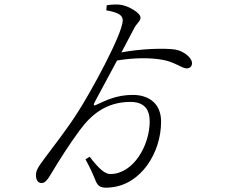

<svg xmlns="http://www.w3.org/2000/svg" viewBox="-20 -809 1040 876"><path d="M831 -497C847 -497 856 -506 856 -521C856 -546 817 -577 779 -583C729 -590 626 -587 534 -570L589 -674C604 -706 621 -710 621 -729C621 -750 570 -779 537 -786C518 -790 492 -789 467 -785L465 -762C522 -752 541 -738 540 -715C538 -651 393 -387 338 -302C289 -223 218 -134 183 -86C150 -42 144 -29 144 -8C144 11 154 27 170 26C186 26 198 10 215 -19C246 -71 295 -149 344 -215C396 -286 465 -344 575 -344C638 -344 663 -310 663 -255C663 -146 589 -15 483 -15C457 -15 428 -43 389 -94L370 -82C390 -46 402 -19 416 15C428 46 446 50 485 46C623 34 715 -112 715 -254C715 -341 654 -376 586 -376C510 -376 459 -349 420 -331C406 -324 406 -330 411 -341L514 -533C599 -547 667 -545 717 -537C775 -528 810 -497 831 -497Z"/></svg>

Font: Source Han Serif CN Light
Style: Regular
Weight: 300
Designer: Ryoko NISHIZUKA 西塚涼子 (kana & ideographs); Frank Grießhammer (Latin, Greek & Cyrillic); Wenlong ZHANG 张文龙 (bopomofo); San
Foundry: Adobe
Version: Version 2.003;hotconv 1.1.1;makeotfexe 2.6.0